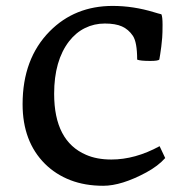

<svg xmlns="http://www.w3.org/2000/svg" viewBox="-20 -610 622 639"><path d="M350.6 -79.1Q429.7 -79.1 511.2 -123.5L529.8 -84Q506.3 -57.6 466.8 -36.1Q384.3 8.3 323.5 8.3Q262.7 8.3 214.1 -10.5Q165.5 -29.3 129.9 -64.5Q55.2 -138.7 55.2 -263.2Q55.2 -414.6 145.5 -505.9Q229 -590.3 355 -590.3Q423.8 -590.3 492.7 -569.3L505.9 -565.4Q512.2 -563.5 517.1 -562.5Q521 -554.7 521 -527.3Q521 -500 519.8 -484.6Q518.6 -469.2 516.8 -455.1Q515.1 -440.9 513.2 -429.7L510.3 -412.1Q507.3 -407.2 480 -407.2Q446.8 -407.2 436.5 -411.6Q436.5 -469.7 422.1 -491Q407.7 -512.2 386 -522Q364.3 -531.7 328.9 -531.7Q293.5 -531.7 263.2 -516.8Q232.9 -502 210 -472.7Q160.2 -408.2 160.2 -297.9Q160.2 -140.1 266.6 -94.7Q302.2 -79.1 350.6 -79.1Z"/></svg>

Font: HeadlandOne
Style: Regular
Weight: 400
Designer: Gary Lonergan
Foundry: Sorkin Type Co.
Version: Version 1.002